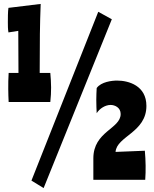

<svg xmlns="http://www.w3.org/2000/svg" viewBox="-20 -915 783 977"><path d="M480 -855 140 4 202 42 549 -817ZM23 -875C20 -858 20 -820 20 -802C20 -785 20 -767 23 -750L73 -758C73 -695 74 -613 74 -544H24C22 -516 22 -489 22 -462C22 -440 23 -418 24 -396H236C239 -422 240 -447 240 -470C240 -495 238 -520 236 -544H182C182 -708 183 -791 187 -895ZM725 -376C725 -479 635 -505 576 -505C550 -505 495 -499 472 -467C471 -446 470 -430 470 -407C470 -383 471 -358 472 -339C487 -363 516 -381 543 -381C564 -381 594 -368 594 -335C594 -259 455 -247 455 -109V0H719C721 -24 721 -47 721 -72C721 -97 719 -124 717 -148L568 -142C574 -222 725 -241 725 -376Z"/></svg>

Font: Ranchers
Style: Regular
Weight: 400
Designer: Pablo Impallari, Brenda Gallo
Foundry: Pablo Impallari, Brenda Gallo
Version: Version 1.000